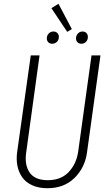

<svg xmlns="http://www.w3.org/2000/svg" viewBox="-20 -974 568 1005"><path d="M286.1 -954.1 356 -821.8 332 -807.1 249 -931.2ZM252.9 -745.1Q240.2 -745.1 232.7 -752.9Q225.1 -760.7 225.1 -772.9Q225.1 -788.1 235.1 -798.6Q245.1 -809.1 259.8 -809.1Q272.5 -809.1 280.3 -801Q288.1 -793 288.1 -780.8Q288.1 -765.1 278.1 -755.1Q268.1 -745.1 252.9 -745.1ZM405.8 -745.1Q393.1 -745.1 385.5 -752.9Q377.9 -760.7 377.9 -772.9Q377.9 -788.1 387.9 -798.6Q397.9 -809.1 412.1 -809.1Q424.8 -809.1 432.4 -801Q439.9 -793 439.9 -780.8Q439.9 -765.1 430.4 -755.1Q420.9 -745.1 405.8 -745.1ZM505.9 -684.1 435.1 -173.8Q423.8 -95.2 369.4 -42Q314.9 11.2 228 11.2Q182.1 11.2 148.2 -4.4Q114.3 -20 95.9 -46.6Q77.6 -73.2 71 -106.7Q64.5 -140.1 69.8 -178.2L141.1 -684.1H187L117.2 -176.8Q107.4 -111.3 135 -71Q162.6 -30.8 230 -30.8Q299.3 -30.8 339.6 -73.5Q379.9 -116.2 389.2 -180.2L459 -684.1Z"/></svg>

Font: Fira Sans Compressed ExtraLight
Style: Italic
Weight: 250
Width: 3
Italic angle: -8°
Designer: Carrois Corporate & Edenspiekermann AG
Foundry: Carrois Corporate GbR & Edenspiekermann AG
Version: Version 4.203;PS 004.203;hotconv 1.0.88;makeotf.lib2.5.64775